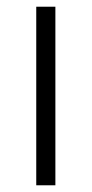

<svg xmlns="http://www.w3.org/2000/svg" viewBox="-20 -552 273 572"><path d="M145 0V-532H88V0Z"/></svg>

Font: Noto Sans Bengali Light
Style: Regular
Weight: 300
Designer: Jelle Bosma - Monotype Design Team
Foundry: Monotype Imaging Inc.
Version: Version 2.003